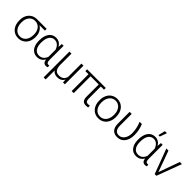

<svg xmlns="http://www.w3.org/2000/svg" viewBox="279 -2201 3851 3851"><g transform="rotate(45 2204.5 -275.5)"><path d="M552.7 -478H399.4Q452.6 -444.8 482.2 -389.9Q511.7 -335 511.7 -263.2V-247.1Q511.7 -174.8 482.4 -115.7Q453.1 -56.6 399.7 -23.4Q346.2 9.8 278.8 9.8Q173.8 9.8 109.1 -64.2Q44.4 -138.2 44.4 -260.3V-272Q44.4 -385.7 109.6 -457Q174.8 -528.3 279.8 -528.3H552.7ZM103 -255.9Q103 -159.7 151.4 -99.6Q199.7 -39.6 278.8 -39.6Q356.4 -39.6 405 -99.4Q453.6 -159.2 453.6 -260.7V-272Q453.6 -362.3 405.3 -420.2Q356.9 -478 277.3 -478Q199.2 -478 151.1 -419.7Q103 -361.3 103 -268.1Z M1033.2 -528.3V-130.9Q1033.7 -42.5 1082.5 -42.5Q1092.8 -42.5 1106.9 -46.4L1115.2 -1Q1095.2 10.3 1067.4 10.3Q1029.3 10.3 1006.6 -12Q983.9 -34.2 977.1 -85.9Q923.3 10.3 811.5 10.3Q723.1 10.3 669.2 -53.5Q615.2 -117.2 610.4 -229L609.9 -259.8Q609.9 -389.2 664.6 -463.6Q719.2 -538.1 812.5 -538.1Q923.3 -538.1 976.1 -438L982.9 -528.3ZM668.5 -249.5Q668.5 -149.9 708.5 -94.5Q748.5 -39.1 822.3 -39.1Q929.2 -39.1 974.6 -156.7V-359.9Q953.1 -421.4 914.3 -454.8Q875.5 -488.3 823.2 -488.3Q750.5 -488.3 709.5 -427.7Q668.5 -367.2 668.5 -249.5Z M1255.9 -528.3V-217.8Q1255.9 -129.9 1286.6 -84.7Q1317.4 -39.6 1384.3 -39.6Q1448.7 -39.6 1486.3 -67.6Q1523.9 -95.7 1538.1 -152.3V-528.3H1596.7V0H1543.5L1540 -75.2Q1492.2 9.8 1388.2 9.8Q1298.3 9.8 1255.9 -51.3V203.1H1197.8V-528.3Z M2228.5 -478H2138.2V-133.3Q2138.2 -89.4 2153.8 -67.9Q2169.4 -46.4 2207 -46.4Q2230 -46.4 2254.4 -51.3L2256.8 -2.4Q2230 4.9 2194.3 4.9Q2135.3 4.9 2107.9 -28.8Q2080.6 -62.5 2079.6 -127.9V-478H1847.7V0H1789.1V-478H1700.2V-528.3H2228.5Z M2314.5 -272Q2314.5 -348.1 2344 -409.2Q2373.5 -470.2 2427.5 -504.2Q2481.4 -538.1 2549.8 -538.1Q2655.3 -538.1 2720.7 -464.1Q2786.1 -390.1 2786.1 -268.1V-255.9Q2786.1 -179.2 2756.6 -117.9Q2727.1 -56.6 2673.3 -23.4Q2619.6 9.8 2550.8 9.8Q2445.8 9.8 2380.1 -64.2Q2314.5 -138.2 2314.5 -260.3ZM2373 -255.9Q2373 -161.1 2422.1 -100.3Q2471.2 -39.6 2550.8 -39.6Q2629.9 -39.6 2679 -100.3Q2728 -161.1 2728 -260.7V-272Q2728 -332.5 2705.6 -382.8Q2683.1 -433.1 2642.6 -460.7Q2602.1 -488.3 2549.8 -488.3Q2471.7 -488.3 2422.4 -427Q2373 -365.7 2373 -266.6Z M2964.8 -528.3V-194.8Q2965.3 -118.7 2995.6 -79.1Q3025.9 -39.6 3082.5 -39.6Q3155.8 -39.6 3201.2 -102.1Q3246.6 -164.6 3246.6 -263.7Q3245.1 -391.6 3189.5 -528.3H3252.9Q3281.2 -459 3293 -396.5Q3304.7 -334 3304.7 -264.6Q3304.7 -139.2 3245.6 -64.7Q3186.5 9.8 3085 9.8Q2997.6 9.8 2951.9 -43Q2906.2 -95.7 2906.2 -198.2V-528.3Z M3842.8 -528.3V-130.9Q3843.3 -42.5 3892.1 -42.5Q3902.3 -42.5 3916.5 -46.4L3924.8 -1Q3904.8 10.3 3877 10.3Q3838.9 10.3 3816.2 -12Q3793.5 -34.2 3786.6 -85.9Q3732.9 10.3 3621.1 10.3Q3532.7 10.3 3478.8 -53.5Q3424.8 -117.2 3419.9 -229L3419.4 -259.8Q3419.4 -389.2 3474.1 -463.6Q3528.8 -538.1 3622.1 -538.1Q3732.9 -538.1 3785.6 -438L3792.5 -528.3ZM3478 -249.5Q3478 -149.9 3518.1 -94.5Q3558.1 -39.1 3631.8 -39.1Q3738.8 -39.1 3784.2 -156.7V-359.9Q3762.7 -421.4 3723.9 -454.8Q3685.1 -488.3 3632.8 -488.3Q3560.1 -488.3 3519 -427.7Q3478 -367.2 3478 -249.5ZM3680.2 -753.9H3737.8L3684.6 -605.5H3644Z M4168.9 -80.6 4329.6 -528.3H4389.6L4192.4 0H4145L3946.8 -528.3H4006.8Z"/></g></svg>

Font: SteelSelectRoboto
Style: Regular
Weight: 300
Designer: Google
Version: Version 2.137; 2017